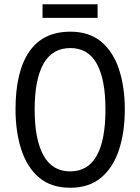

<svg xmlns="http://www.w3.org/2000/svg" viewBox="-20 -873 659 903"><path d="M567 -358Q567 -253 540 -169.5Q513 -86 456 -38Q399 10 311 10Q219 10 162.5 -39Q106 -88 79.5 -171.5Q53 -255 53 -359Q53 -536 117.5 -630Q182 -724 311 -724Q400 -724 456.5 -676.5Q513 -629 540 -546Q567 -463 567 -358ZM143 -358Q143 -217 184.5 -142Q226 -67 310 -67Q394 -67 435 -141Q476 -215 476 -358Q476 -500 435 -573.5Q394 -647 311 -647Q226 -647 184.5 -573Q143 -499 143 -358ZM439 -853V-789H180V-853Z"/></svg>

Font: Noto Sans Thai Looped Condensed
Style: Regular
Weight: 400
Width: 3
Designer: Sasikarn Vongin, Ben Mitchell
Foundry: The Fontpad Ltd
Version: Version 1.001; ttfautohint (v1.8.4.7-5d5b)